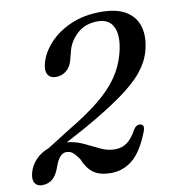

<svg xmlns="http://www.w3.org/2000/svg" viewBox="-82 -784 779 868"><g transform="rotate(-10 308.0 -350.0)"><path d="M7 -52Q15.5 -83 39.2 -108.5Q63 -134 99 -147L207 -215Q293.5 -266.5 350.5 -313Q407.5 -359.5 440.5 -407.5Q473.5 -455.5 488.5 -511.5Q508.5 -587.5 489.8 -630.5Q471 -673.5 417 -673.5Q360 -673.5 323.5 -640.5Q287 -607.5 275.5 -563.5L264.5 -521.5Q256.5 -491.5 236 -475Q215.5 -458.5 189 -458.5Q162.5 -458.5 151.5 -477Q140.5 -495.5 150 -530Q162.5 -576 201 -618Q239.5 -660 300 -686.5Q360.5 -713 439 -713Q513 -713 555.5 -685.8Q598 -658.5 610.2 -611.5Q622.5 -564.5 606.5 -505Q594 -457 558 -412.2Q522 -367.5 452.5 -317.8Q383 -268 270.5 -205L185 -159Q225 -155.5 260.2 -138.5Q295.5 -121.5 328.2 -105.8Q361 -90 393.5 -90Q427 -90 450.2 -107Q473.5 -124 494 -161.5Q506.5 -183 525 -181Q548.5 -178.5 535 -144.5Q502.5 -60.5 458.8 -24Q415 12.5 358 12.5Q309 12.5 279.8 -7.5Q250.5 -27.5 231 -75Q215.5 -96.5 203.8 -106.2Q192 -116 174.5 -116Q142.5 -116 122.5 -57.5Q109 -19 89.2 -3.2Q69.5 12.5 42 12.5Q19.5 12.5 9 -4.2Q-1.5 -21 7 -52Z"/></g></svg>

Font: Fraunces 9pt Soft
Style: Italic
Weight: 400
Italic angle: -16°
Version: Version 1.000;[0bf87f6ff]